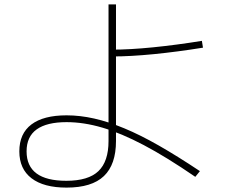

<svg xmlns="http://www.w3.org/2000/svg" viewBox="-20 -821 1040 874"><path d="M283 33Q179 33 123.5 -9.5Q68 -52 68 -132Q68 -213 123 -254.5Q178 -296 283 -296Q344 -296 408.5 -281.5Q473 -267 545.5 -237Q618 -207 703 -158.5Q788 -110 890 -42L869 -16Q738 -106 634.5 -160.5Q531 -215 446 -240Q361 -265 283 -265Q193 -265 147 -232Q101 -199 101 -132Q101 2 282 2Q382 2 428 -42Q474 -86 474 -179V-801H508V-179Q508 -72 453 -19.5Q398 33 283 33ZM490 -595Q571 -595 676 -605.5Q781 -616 899 -635L904 -604Q786 -585 680 -574.5Q574 -564 491 -564Z"/></svg>

Font: M PLUS 2 ExtraLight
Style: Regular
Weight: 250
Designer: Coji Morishita
Foundry: UNDERFOREST DESIGN
Version: Version 1.001